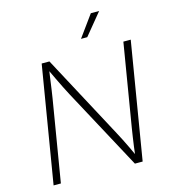

<svg xmlns="http://www.w3.org/2000/svg" viewBox="-134 -1049 1023 1156"><g transform="rotate(-15 378.0 -471.5)"><path d="M55.7 0 176.3 -727.5H224.6L504.9 -203.6Q516.6 -182.1 529.8 -156Q543 -129.9 556.6 -101.3Q570.3 -72.8 584 -42.5L576.2 -41.5Q579.6 -71.3 583.5 -100.6Q587.4 -129.9 591.6 -157.5Q595.7 -185.1 599.6 -209.5L685.5 -727.5H731.4L610.8 0H562.5L290 -505.9Q276.9 -531.2 263.2 -558.1Q249.5 -585 234.9 -616Q220.2 -647 202.6 -684.1L210.9 -685.5Q205.6 -648.9 201.2 -616.9Q196.8 -585 192.9 -557.4Q189 -529.8 185.1 -506.3L101.1 0ZM443.4 -809.6 540.5 -943.4H592.3L482.4 -809.6Z"/></g></svg>

Font: Inter 17pt ExtraLight
Style: Italic
Weight: 250
Italic angle: -9.3988°
Version: Version 4.001;git-66647c0bb